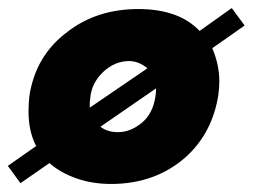

<svg xmlns="http://www.w3.org/2000/svg" viewBox="-38 -445 630 478"><path d="M238.5 13Q192 13 152.5 -0.8Q113 -14.5 85 -39L13 11L-18.5 -32L52 -81.5Q33 -117.5 33 -168Q33 -185.5 35 -205Q50 -306 129.5 -365.5Q203 -422.5 306.5 -422.5Q356 -422.5 394 -409.2Q432 -396 459 -368L539 -425L571 -381.5L490.5 -325Q508 -283.5 508 -243Q508 -226 505.5 -208Q490.5 -113.5 424 -53.5Q348 13 238.5 13ZM185.5 -177 329 -275Q308 -292.5 284 -293Q247 -293 218 -265Q189 -237 186.5 -198.5L185.5 -192ZM256 -116Q286.5 -116 314.5 -138.8Q342.5 -161.5 349 -205Q350.5 -214 350.5 -225L212 -129.5Q229 -116 256 -116Z"/></svg>

Font: Lucymar Sans ExtraBold
Style: Italic
Weight: 800
Italic angle: -10°
Foundry: The League of Moveable Type (original font) / Main changes by Cristiano Sobral with portions from Mirco Monsees
Version: Version 2.00;August 30, 2020;FontCreator 13.0.0.2681 64-bit